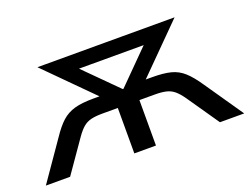

<svg xmlns="http://www.w3.org/2000/svg" viewBox="-82 -658 1080 826"><g transform="rotate(-20 458.0 -245.5)"><path d="M4 0 126 -176Q154 -218 179 -240.5Q204 -263 237.5 -272.5Q271 -282 325 -282H399L377 -257L144 -491H772L539 -257L518 -282H592Q645 -282 678 -273.5Q711 -265 736.5 -242Q762 -219 791 -176L912 0H801L699 -148Q682 -172 666.5 -185Q651 -198 630.5 -203Q610 -208 578 -208H508V0H409V-208H338Q307 -208 286.5 -203Q266 -198 250.5 -185Q235 -172 218 -148L115 0ZM457 -277H460L636 -454L638 -424H278L280 -454Z"/></g></svg>

Font: Nunito Sans 10pt SemiExpanded Medium
Style: Regular
Weight: 500
Width: 6
Designer: Vernon Adams
Foundry: Vernon Adams
Version: Version 3.101;gftools[0.9.27]